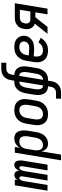

<svg xmlns="http://www.w3.org/2000/svg" viewBox="998 -1786 990 3053"><g transform="rotate(-90 1493.5 -260.0)"><path d="M-13 0 73 -520H164L157 -476Q163 -487 171.5 -496.5Q180 -506 190.5 -513.5Q201 -521 213 -524.5Q225 -528 237 -528Q252 -528 265.5 -522Q279 -516 287.5 -505.5Q296 -495 300.5 -481Q305 -467 306 -453Q312 -467 320.5 -480.5Q329 -494 341 -505Q353 -516 368 -522Q383 -528 398 -528Q414 -528 428 -521.5Q442 -515 450.5 -503Q459 -491 463 -476Q467 -461 468 -445.5Q469 -430 468 -414Q467 -398 464 -383L401 0H310L376 -398Q377 -406 377 -414.5Q377 -423 374 -430.5Q371 -438 364.5 -443Q358 -448 350 -448Q337 -448 327.5 -437.5Q318 -427 313 -415.5Q308 -404 305 -392Q302 -380 299 -367L239 0H149L215 -398Q216 -406 216 -414.5Q216 -423 213 -430.5Q210 -438 203.5 -443Q197 -448 188 -448Q176 -448 166.5 -437.5Q157 -427 152 -415.5Q147 -404 144 -392Q141 -380 138 -367L78 0Z M470 215 592 -520H683L670 -440Q682 -460 698 -477Q714 -494 734.5 -506Q755 -518 777 -523Q799 -528 821 -528Q847 -528 870.5 -519.5Q894 -511 910 -493Q926 -475 934 -451.5Q942 -428 944.5 -402.5Q947 -377 945.5 -351Q944 -325 939 -299L919 -179Q916 -157 909 -134Q902 -111 891 -90Q880 -69 864 -50Q848 -31 827 -17.5Q806 -4 782.5 2Q759 8 736 8Q713 8 691 1.5Q669 -5 653 -20.5Q637 -36 627 -56Q617 -76 613 -99L561 215ZM713 -72Q735 -72 757.5 -81.5Q780 -91 795.5 -109Q811 -127 819 -149Q827 -171 831 -193L851 -313Q853 -328 854 -344Q855 -360 852.5 -375.5Q850 -391 844.5 -405Q839 -419 828.5 -429Q818 -439 803.5 -443.5Q789 -448 773 -448Q751 -448 729 -440.5Q707 -433 690.5 -417Q674 -401 665 -380Q656 -359 653 -338L633 -218Q630 -201 628.5 -184Q627 -167 629.5 -151Q632 -135 637.5 -120Q643 -105 654 -93.5Q665 -82 680.5 -77Q696 -72 713 -72Z M1204 8Q1175 8 1147 2Q1119 -4 1096 -19Q1073 -34 1058 -56.5Q1043 -79 1036 -106Q1029 -133 1029 -162Q1029 -191 1034 -221L1054 -341Q1058 -365 1066.5 -390Q1075 -415 1089.5 -437.5Q1104 -460 1124.5 -478Q1145 -496 1169 -507.5Q1193 -519 1218.5 -523.5Q1244 -528 1269 -528Q1298 -528 1326 -522Q1354 -516 1377 -501Q1400 -486 1415.5 -463.5Q1431 -441 1438 -414Q1445 -387 1444.5 -358Q1444 -329 1439 -299L1419 -179Q1415 -155 1406.5 -130Q1398 -105 1384 -82.5Q1370 -60 1349.5 -42Q1329 -24 1305 -12.5Q1281 -1 1255 3.5Q1229 8 1204 8ZM1206 -72Q1229 -72 1251.5 -80.5Q1274 -89 1291 -107Q1308 -125 1317.5 -147.5Q1327 -170 1331 -193L1351 -313Q1353 -329 1353.5 -345Q1354 -361 1352 -376.5Q1350 -392 1343.5 -406Q1337 -420 1326 -430Q1315 -440 1299.5 -444Q1284 -448 1268 -448Q1245 -448 1222 -439.5Q1199 -431 1182 -413Q1165 -395 1156 -372.5Q1147 -350 1143 -327L1123 -207Q1120 -191 1119.5 -175Q1119 -159 1121.5 -143.5Q1124 -128 1130 -114Q1136 -100 1147.5 -90Q1159 -80 1174.5 -76Q1190 -72 1206 -72Z M1451 215V135H1548Q1565 135 1582 129Q1599 123 1612 110Q1625 97 1631.5 80.5Q1638 64 1641 47L1647 8Q1620 8 1596 -0.5Q1572 -9 1554.5 -25.5Q1537 -42 1526.5 -65Q1516 -88 1512 -113Q1508 -138 1509 -164.5Q1510 -191 1515 -217L1536 -344Q1539 -367 1546 -389Q1553 -411 1564 -432.5Q1575 -454 1591.5 -472.5Q1608 -491 1628.5 -504Q1649 -517 1672 -522.5Q1695 -528 1717 -528H1736L1745 -580Q1748 -601 1755 -621.5Q1762 -642 1774 -660.5Q1786 -679 1803.5 -694Q1821 -709 1841 -718.5Q1861 -728 1882.5 -731.5Q1904 -735 1924 -735H2022V-655H1925Q1908 -655 1891 -649Q1874 -643 1861.5 -630Q1849 -617 1842 -600.5Q1835 -584 1833 -567L1826 -528Q1853 -528 1877 -519.5Q1901 -511 1919 -494.5Q1937 -478 1947 -455Q1957 -432 1961.5 -407Q1966 -382 1964.5 -355.5Q1963 -329 1959 -303L1938 -176Q1934 -153 1927.5 -131Q1921 -109 1910 -87.5Q1899 -66 1882.5 -47.5Q1866 -29 1845 -16Q1824 -3 1801 2.5Q1778 8 1756 8H1737L1729 60Q1725 81 1718.5 101.5Q1712 122 1699.5 140.5Q1687 159 1669.5 174Q1652 189 1632 198.5Q1612 208 1590.5 211.5Q1569 215 1549 215ZM1653 -72H1661L1723 -448H1717Q1704 -448 1691 -443Q1678 -438 1668 -428.5Q1658 -419 1650.5 -407Q1643 -395 1638 -382.5Q1633 -370 1630 -357Q1627 -344 1625 -331L1603 -204Q1601 -190 1600 -176Q1599 -162 1599 -148.5Q1599 -135 1602 -122Q1605 -109 1611 -97.5Q1617 -86 1628 -79Q1639 -72 1653 -72ZM1751 -72H1757Q1770 -72 1782.5 -77Q1795 -82 1805 -91.5Q1815 -101 1822.5 -113Q1830 -125 1835.5 -137.5Q1841 -150 1844 -163Q1847 -176 1849 -189L1870 -316Q1872 -330 1873.5 -344Q1875 -358 1874.5 -371.5Q1874 -385 1871.5 -398Q1869 -411 1863 -422.5Q1857 -434 1846 -441Q1835 -448 1821 -448H1813Z M2219 8Q2189 8 2160 2.5Q2131 -3 2106.5 -17Q2082 -31 2064.5 -53.5Q2047 -76 2038 -103Q2029 -130 2029 -160Q2029 -190 2034 -221L2054 -341Q2058 -366 2066.5 -390.5Q2075 -415 2090 -437.5Q2105 -460 2125.5 -478.5Q2146 -497 2170.5 -508.5Q2195 -520 2220.5 -524Q2246 -528 2271 -528Q2296 -528 2321 -524Q2346 -520 2367.5 -510Q2389 -500 2406.5 -484Q2424 -468 2434.5 -446.5Q2445 -425 2449 -400.5Q2453 -376 2449 -350Q2445 -329 2435 -309Q2425 -289 2409.5 -272Q2394 -255 2374.5 -243Q2355 -231 2334 -224.5Q2313 -218 2291.5 -215.5Q2270 -213 2249 -213Q2238 -213 2228 -213.5Q2218 -214 2207 -214H2205Q2185 -215 2165 -216Q2145 -217 2125 -221L2123 -207Q2120 -190 2120 -173Q2120 -156 2123.5 -140.5Q2127 -125 2135.5 -111Q2144 -97 2157 -88Q2170 -79 2186.5 -75.5Q2203 -72 2220 -72Q2238 -72 2256 -76Q2274 -80 2290.5 -89.5Q2307 -99 2321 -113.5Q2335 -128 2344 -144L2418 -108Q2403 -82 2381.5 -59Q2360 -36 2333.5 -20.5Q2307 -5 2277.5 1.5Q2248 8 2219 8ZM2261 -290Q2277 -290 2293 -294Q2309 -298 2323 -307.5Q2337 -317 2347 -331.5Q2357 -346 2360 -362Q2363 -381 2357.5 -398.5Q2352 -416 2338.5 -427.5Q2325 -439 2307.5 -443.5Q2290 -448 2271 -448Q2248 -448 2224.5 -440Q2201 -432 2183 -414Q2165 -396 2156 -373.5Q2147 -351 2143 -327L2138 -300Q2153 -297 2168.5 -296Q2184 -295 2199.5 -294.5Q2215 -294 2230.5 -292Q2246 -290 2261 -290Z M2482 0 2643 -202Q2618 -211 2598.5 -227.5Q2579 -244 2568.5 -267.5Q2558 -291 2556.5 -318.5Q2555 -346 2559 -373Q2563 -394 2570 -414Q2577 -434 2589 -451.5Q2601 -469 2619 -483Q2637 -497 2656.5 -505.5Q2676 -514 2696.5 -517Q2717 -520 2738 -520H2968L2882 0H2791L2823 -193H2746L2695 -130L2592 0ZM2836 -273 2864 -440H2738Q2722 -440 2706 -435Q2690 -430 2677 -418.5Q2664 -407 2657.5 -391.5Q2651 -376 2648 -361Q2646 -344 2646.5 -328Q2647 -312 2655 -299Q2663 -286 2677.5 -279.5Q2692 -273 2708 -273Z"/></g></svg>

Font: Iosevka SS18 Medium
Style: Italic
Weight: 500
Italic angle: -9°
Monospace: yes
Designer: Belleve Invis
Foundry: Belleve Invis
Version: Version 25.1.1; ttfautohint (v1.8.4)